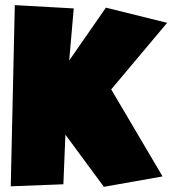

<svg xmlns="http://www.w3.org/2000/svg" viewBox="-20 -719 665 741"><path d="M625 -630.9 409.2 -374 607.4 -38.1 380.9 2 232.4 -199.2 224.6 -7.8 21.5 0 37.1 -699.2 264.6 -686.5 247.1 -485.4 388.7 -689.5Z"/></svg>

Font: Luckiest Guy RUS-BEL-UKR
Style: Regular
Weight: 400
Designer: Astigmatic (AOETI)
Foundry: Astigmatic (AOETI)
Version: Version 1.00 March 11, 2019, initial release